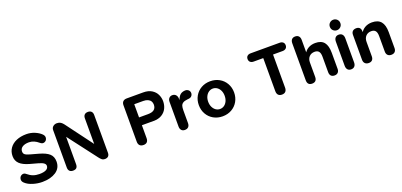

<svg xmlns="http://www.w3.org/2000/svg" viewBox="17 -1667 5507 2629"><g transform="rotate(-20 2771.0 -353.0)"><path d="M83.4 -69.4Q52.4 -97 59.1 -132Q65.8 -167 97.1 -180.2Q128.4 -193.5 158.4 -166.6Q195.6 -134.8 236.2 -120.1Q276.7 -105.4 326.8 -105.4Q390.4 -105.4 424.9 -123.7Q459.4 -142 459.4 -178.1Q459.4 -200.4 436.9 -217.6Q414.3 -234.7 358.8 -249.9L246.8 -280.7Q152 -307 107.3 -350Q62.6 -392.9 62.6 -461Q62.6 -527.2 97.5 -576.9Q132.4 -626.6 195.5 -653.5Q258.7 -680.4 340.5 -680.4Q403.7 -680.4 461.2 -656.7Q518.8 -633 555.4 -596.4Q583.6 -568.2 575.7 -534.6Q567.7 -501 536.8 -489.7Q505.8 -478.4 474.5 -506.7Q445 -532.6 409.9 -547.9Q374.8 -563.2 337.9 -563.4Q277.4 -563.8 241.9 -540.9Q206.3 -517.9 206.3 -476.2Q206.3 -455.9 214.7 -443.3Q223.1 -430.7 242.9 -421.1Q262.7 -411.6 300.4 -401L411.6 -370.2Q512.2 -342.3 558 -301.1Q603.8 -260 603.8 -186.8Q603.8 -91.9 526.8 -40.7Q449.7 10.4 327.6 10.4Q259.6 10.4 191.8 -10.5Q124 -31.3 83.4 -69.4Z M706.9 -61.6V-605.8Q706.9 -639.1 729.9 -658.6Q752.9 -678 784.2 -678.4Q800.1 -678.6 814.8 -675Q829.4 -671.4 845.6 -660.3Q861.9 -649.3 879.1 -627L1192.5 -206.9H1170.4V-609.2Q1170.4 -642.3 1188 -660.4Q1205.5 -678.4 1238.6 -678.4Q1270.9 -678.4 1288.5 -660.4Q1306 -642.3 1306 -609.2V-59Q1306 -26.9 1288.9 -9.2Q1271.7 8.4 1236.5 8.4Q1211.9 8.4 1193.4 -7.3Q1175 -22.9 1156.2 -48.3L1150 -56.6L818.9 -490.9H842.5V-61.6Q842.5 -26.9 826.5 -9.2Q810.6 8.4 775.1 8.4Q742 8.4 724.5 -9.6Q706.9 -27.7 706.9 -61.6Z M1728.2 -66.4V-596Q1728.2 -632.3 1747.6 -651.1Q1767 -670 1802.3 -670H2042.5Q2116.3 -670 2164.8 -639.6Q2213.2 -609.3 2235.5 -562.3Q2257.7 -515.3 2257.7 -464.5Q2257.7 -408 2234.3 -360.2Q2210.9 -312.3 2162.7 -283.1Q2114.6 -253.8 2042.5 -253.8H1871.7V-66.4Q1871.7 -30.1 1854.1 -10.8Q1836.6 8.4 1801.3 8.4Q1766 8.4 1747.1 -10.9Q1728.2 -30.3 1728.2 -66.4ZM2122.1 -464.5Q2122.1 -491.9 2109.2 -513.1Q2096.4 -534.2 2069.5 -547Q2042.6 -559.8 2002.5 -559.8H1871.7V-367.7H2002.5Q2063.2 -367.7 2092.7 -392Q2122.1 -416.4 2122.1 -464.5Z M2337 -65.8V-425.4Q2337 -459.1 2355.5 -478.8Q2374 -498.4 2402.4 -498.4Q2435.5 -498.4 2454.3 -476.6Q2473.2 -454.8 2473.2 -418.9V-363H2462.4Q2476.5 -424 2504.1 -459.5Q2531.6 -494.9 2585.8 -498.8Q2614.3 -500.4 2634.2 -485.4Q2654.1 -470.3 2657.3 -444.1Q2659.7 -418.6 2644.3 -398.5Q2629 -378.3 2599.1 -375.1L2579.1 -373.1Q2534.4 -368.5 2512.1 -353.7Q2489.8 -339 2482.4 -315Q2475 -291 2475 -250.1V-65.8Q2475 -30.5 2456.6 -11.1Q2438.3 8.4 2403.4 8.4Q2372.3 8.4 2354.6 -11.5Q2337 -31.3 2337 -65.8Z M2698.1 -245.4Q2698.1 -317.4 2731.3 -375.7Q2764.4 -434 2823 -467.2Q2881.7 -500.4 2955.1 -500.4Q3028.5 -500.4 3087.2 -467.2Q3145.8 -434 3178.9 -375.7Q3212.1 -317.4 3212.1 -245.4Q3212.1 -172.6 3178.9 -114.3Q3145.8 -56 3087.2 -22.8Q3028.5 10.4 2955.1 10.4Q2881.7 10.4 2823 -22.8Q2764.4 -56 2731.3 -114.3Q2698.1 -172.6 2698.1 -245.4ZM3074.9 -245.4Q3074.9 -289.3 3058.7 -323Q3042.5 -356.6 3015.2 -375.2Q2987.8 -393.8 2955.1 -393.8Q2922.3 -393.8 2895 -375.2Q2867.7 -356.6 2851.1 -323Q2834.5 -289.3 2834.5 -245.4Q2834.5 -201.5 2851.1 -167.4Q2867.7 -133.4 2895 -114.8Q2922.3 -96.3 2955.1 -96.3Q2987.8 -96.3 3015.2 -114.8Q3042.5 -133.4 3058.7 -167.4Q3074.9 -201.5 3074.9 -245.4Z M3747.6 -67.4V-549.3H3607.7Q3577.2 -549.3 3559.1 -565.4Q3541 -581.6 3541 -610.1Q3541 -638.6 3559.1 -654.3Q3577.2 -670 3607.7 -670H4030.1Q4060.6 -670 4078.7 -654.3Q4096.8 -638.6 4096.8 -610Q4096.8 -581.6 4078.6 -565.4Q4060.3 -549.3 4030.1 -549.3H3890.2V-67.4Q3890.2 -30.9 3872.1 -11.3Q3854.1 8.4 3819 8.4Q3783.9 8.4 3765.8 -11.3Q3747.6 -30.9 3747.6 -67.4Z M4190.4 -64V-602.8Q4190.4 -638.7 4207.8 -658.6Q4225.3 -678.4 4258.6 -678.4Q4291.9 -678.4 4309.7 -658.6Q4327.6 -638.7 4327.6 -602.8V-395.9H4313.2Q4335 -446.1 4381 -473.3Q4427 -500.4 4485.7 -500.4Q4573 -500.4 4613.5 -450.1Q4654 -399.8 4654 -295.7V-64Q4654 -29.7 4635.7 -10.6Q4617.5 8.4 4586.6 8.4Q4552.5 8.4 4534.6 -10.2Q4516.7 -28.9 4516.7 -64V-289.3Q4516.7 -342.2 4497.3 -366.2Q4477.8 -390.1 4437.3 -390.1Q4387.1 -390.1 4357.3 -358.4Q4327.6 -326.7 4327.6 -274.4V-64Q4327.6 -28.9 4310.2 -10.2Q4292.9 8.4 4258.6 8.4Q4224.5 8.4 4207.4 -10.2Q4190.4 -28.9 4190.4 -64Z M4759.1 -70V-419.4Q4759.1 -456.9 4777 -477.3Q4794.8 -497.6 4827.3 -497.6Q4859.8 -497.6 4878.1 -477.3Q4896.4 -456.9 4896.4 -419.4V-70Q4896.4 -33.3 4878.2 -12.8Q4860.1 7.6 4827.4 7.6Q4794.7 7.6 4776.9 -12.8Q4759.1 -33.3 4759.1 -70ZM4750.9 -639Q4750.9 -671.8 4773.4 -693.7Q4795.9 -715.5 4827.3 -715.5Q4858.8 -715.5 4881.3 -693.7Q4903.8 -671.8 4903.8 -639Q4903.8 -606.2 4881.3 -584.4Q4858.8 -562.7 4827.3 -562.7Q4795.9 -562.7 4773.4 -584.4Q4750.9 -606.2 4750.9 -639Z M5010.7 -64.6V-426.8Q5010.7 -461.1 5029.5 -479.8Q5048.4 -498.4 5082.5 -498.4Q5115.6 -498.4 5132.4 -480.2Q5149.3 -461.9 5149.3 -426.8V-365.8L5138.3 -395.9Q5160.1 -446.1 5206.1 -473.3Q5252.1 -500.4 5310.9 -500.4Q5398.9 -500.4 5441.4 -450.1Q5483.9 -399.8 5483.9 -295.7V-64.6Q5483.9 -29.9 5465.5 -10.8Q5447.1 8.4 5413.3 8.4Q5379.4 8.4 5360.6 -10.8Q5341.9 -29.9 5341.9 -64.6V-289.3Q5341.9 -342.2 5322.4 -366.2Q5303 -390.1 5262.5 -390.1Q5212.2 -390.1 5182.4 -358.4Q5152.7 -326.7 5152.7 -274.4V-64.6Q5152.7 -29.9 5135.2 -10.8Q5117.8 8.4 5083.7 8.4Q5049.8 8.4 5030.2 -11.2Q5010.7 -30.7 5010.7 -64.6Z"/></g></svg>

Font: SN Pro Thin
Style: Regular
Weight: 200
Designer: Tobias Whetton
Foundry: Supernotes
Version: Version 1.003;Glyphs 3.3 (3324)